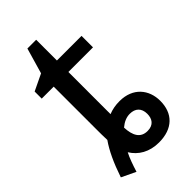

<svg xmlns="http://www.w3.org/2000/svg" viewBox="-218 -717 805 805"><g transform="rotate(-45 185.0 -314.5)"><path d="M80 30C90 -2 100 -31 112 -54C136 -15 177 10 234 10C316 10 361 -36 361 -110C361 -176 319 -230 239 -230C215 -230 194 -226 174 -218V-468H320V-536H174V-659H122L89 -545L16 -510V-468H87V-219C87 -196 87 -174 88 -151C62 -114 39 -65 17 0ZM234 -58C192 -58 176 -90 174 -138C193 -154 212 -162 232 -162C264 -162 284 -144 284 -110C284 -81 270 -58 234 -58Z"/></g></svg>

Font: Noto Sans Thai
Style: Regular
Weight: 400
Designer: Monotype Design Team
Foundry: Monotype Imaging Inc.
Version: Version 1.901